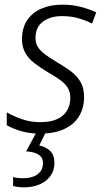

<svg xmlns="http://www.w3.org/2000/svg" viewBox="-20 -562 448 822"><path d="M152 10Q105 10 69 -1Q33 -12 9 -26V-81Q36 -65 73.5 -52Q111 -39 152 -39Q196 -39 224.5 -52Q253 -65 267 -88.5Q281 -112 281 -142Q281 -169 269.5 -187Q258 -205 237 -220Q216 -235 186 -252Q153 -272 127.5 -291.5Q102 -311 88 -336Q74 -361 74 -396Q75 -444 97 -476.5Q119 -509 158 -525.5Q197 -542 246 -542Q291 -542 328 -532Q365 -522 392 -509L374 -461Q349 -474 317 -483.5Q285 -493 245 -493Q196 -493 164 -469.5Q132 -446 132 -399Q132 -376 143 -359.5Q154 -343 174.5 -328Q195 -313 225 -295Q256 -277 282 -258Q308 -239 324 -212.5Q340 -186 340 -147Q340 -100 318.5 -64.5Q297 -29 255 -9.5Q213 10 152 10ZM84 240Q70 240 57.5 238.5Q45 237 36 234V196Q46 199 57.5 200Q69 201 79 201Q102 201 121 194.5Q140 188 152 173.5Q164 159 164 136Q164 112 145 100Q126 88 92 86L138 0H178L148 61Q175 66 194 83.5Q213 101 213 136Q213 167 196.5 190.5Q180 214 150.5 227Q121 240 84 240Z"/></svg>

Font: Noto Sans Display Light
Style: Italic
Weight: 300
Italic angle: -12°
Designer: Monotype Design Team
Foundry: Monotype Imaging Inc.
Version: Version 2.003